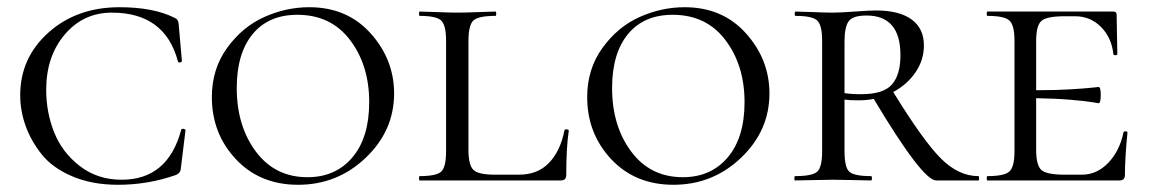

<svg xmlns="http://www.w3.org/2000/svg" viewBox="-20 -500 3185 532"><path d="M311 -480Q405 -480 463 -451Q474 -447 475 -434L484 -331Q484 -328 479 -327Q474 -326 473 -330Q437 -465 290 -465Q211 -465 159.5 -404.5Q108 -344 108 -251Q108 -189 130 -133.5Q152 -78 201 -40Q250 -2 317 -2Q445 -2 482 -140Q483 -144 488.5 -143Q494 -142 494 -139L481 -33Q480 -20 467 -15Q390 12 307 12Q235 12 180 -11.5Q125 -35 95 -73Q65 -111 50.5 -152.5Q36 -194 36 -236Q36 -340 114.5 -410Q193 -480 311 -480Z M806 12Q700 12 633.5 -59Q567 -130 567 -231Q567 -309 609.5 -367.5Q652 -426 712.5 -453Q773 -480 837 -480Q942 -480 1007 -407.5Q1072 -335 1072 -241Q1072 -138 993.5 -63Q915 12 806 12ZM832 -9Q910 -9 956.5 -64Q1003 -119 1003 -217Q1003 -319 950 -389Q897 -459 804 -459Q724 -459 680 -405.5Q636 -352 636 -256Q636 -151 689 -80Q742 -9 832 -9Z M1278 -386V-85Q1278 -43 1291.5 -29.5Q1305 -16 1351 -16H1418Q1470 -16 1501.5 -49Q1533 -82 1544 -139Q1545 -142 1550.5 -141.5Q1556 -141 1556 -138Q1549 -92 1549 -15Q1549 0 1534 0H1143Q1141 0 1141 -6Q1141 -12 1143 -12Q1189 -12 1202.5 -24.5Q1216 -37 1216 -81V-387Q1216 -430 1202.5 -443Q1189 -456 1143 -456Q1141 -456 1141 -462Q1141 -468 1143 -468Q1156 -468 1191.5 -466.5Q1227 -465 1247 -465Q1269 -465 1305 -466.5Q1341 -468 1353 -468Q1355 -468 1355 -462Q1355 -456 1353 -456Q1305 -456 1291.5 -443Q1278 -430 1278 -386Z M1846 12Q1740 12 1673.5 -59Q1607 -130 1607 -231Q1607 -309 1649.5 -367.5Q1692 -426 1752.5 -453Q1813 -480 1877 -480Q1982 -480 2047 -407.5Q2112 -335 2112 -241Q2112 -138 2033.5 -63Q1955 12 1846 12ZM1872 -9Q1950 -9 1996.5 -64Q2043 -119 2043 -217Q2043 -319 1990 -389Q1937 -459 1844 -459Q1764 -459 1720 -405.5Q1676 -352 1676 -256Q1676 -151 1729 -80Q1782 -9 1872 -9Z M2691 -12Q2693 -12 2693 -6Q2693 0 2691 0H2574Q2536 0 2401 -226Q2382 -222 2359 -222Q2333 -222 2320 -224V-81Q2320 -37 2333 -24.5Q2346 -12 2394 -12Q2396 -12 2396 -6Q2396 0 2394 0Q2381 0 2346 -1Q2311 -2 2288 -2Q2268 -2 2232.5 -1Q2197 0 2183 0Q2181 0 2181 -6Q2181 -12 2183 -12Q2231 -12 2244.5 -24.5Q2258 -37 2258 -81V-387Q2258 -430 2244.5 -443Q2231 -456 2184 -456Q2182 -456 2182 -462Q2182 -468 2184 -468Q2197 -468 2232.5 -466.5Q2268 -465 2288 -465Q2306 -465 2348 -468Q2390 -471 2407 -471Q2472 -471 2506 -446Q2540 -421 2540 -374Q2540 -334 2517 -300Q2494 -266 2455 -245Q2538 -110 2587 -61Q2636 -12 2691 -12ZM2320 -242Q2338 -239 2366 -239Q2428 -239 2451.5 -266Q2475 -293 2475 -347Q2475 -457 2381 -457Q2343 -457 2331.5 -441Q2320 -425 2320 -385Z M3093 -133Q3093 -136 3098.5 -136Q3104 -136 3104 -133Q3097 -61 3097 -15Q3097 0 3082 0H2716Q2714 0 2714 -6Q2714 -12 2716 -12Q2763 -12 2777 -25Q2791 -38 2791 -81V-387Q2791 -430 2777 -443Q2763 -456 2716 -456Q2714 -456 2714 -462Q2714 -468 2716 -468H3065Q3074 -468 3074 -460Q3074 -442 3075 -402Q3076 -362 3076 -350Q3076 -347 3070.5 -347Q3065 -347 3065 -350Q3060 -396 3030.5 -425.5Q3001 -455 2959 -455H2930Q2880 -455 2865.5 -442Q2851 -429 2851 -386V-250Q2906 -250 2946.5 -252.5Q2987 -255 3005 -257Q3023 -259 3024 -259Q3030 -259 3030 -237Q3030 -214 3024 -214Q3023 -214 3005.5 -217Q2988 -220 2947 -223.5Q2906 -227 2851 -228V-85Q2851 -42 2865.5 -29Q2880 -16 2930 -16H2978Q3019 -16 3050.5 -48.5Q3082 -81 3093 -133Z"/></svg>

Font: Cormorant SC
Style: Regular
Weight: 400
Designer: Christian Thalmann (Catharsis Fonts)
Version: Version 1.000;PS 002.000;hotconv 1.0.88;makeotf.lib2.5.64775